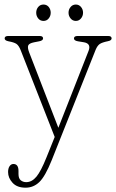

<svg xmlns="http://www.w3.org/2000/svg" viewBox="-20 -608 524 867"><path d="M190 102.5 227 10.5 73.5 -381Q65 -402.5 54.2 -409.8Q43.5 -417 18.5 -421.5Q1 -425 1 -434.5Q1 -445.5 17 -445.5H159Q174.5 -445.5 174.5 -434.5Q174.5 -425 157 -421.5L134 -417Q111.5 -412.5 107.5 -402.8Q103.5 -393 111.5 -372L243.5 -31L380 -378.5Q392.5 -411 359.5 -417L332 -421.5Q314 -424.5 314 -434.5Q314 -445.5 330.5 -445.5H468.5Q484 -445.5 484 -434.5Q484 -431 480.8 -427.5Q477.5 -424 467.5 -422Q440.5 -416.5 430 -409Q419.5 -401.5 412 -383.5L213.5 115.5Q184 189 157.5 214.2Q131 239.5 95.5 239.5Q57 239.5 36.8 217.5Q16.5 195.5 16.5 169Q16.5 152.5 23.2 142.5Q30 132.5 40.5 132.5Q63.5 132.5 63.5 164V177.5Q63.5 198 73.8 206.2Q84 214.5 98.5 214.5Q124 214.5 144.5 189.8Q165 165 190 102.5ZM176.5 -513.5Q161.5 -513.5 152.5 -524.8Q143.5 -536 143.5 -550.5Q143.5 -565.5 152.5 -576.5Q161.5 -587.5 176.5 -587.5Q191 -587.5 200 -576.5Q209 -565.5 209 -550.5Q209 -536 200 -524.8Q191 -513.5 176.5 -513.5ZM322.5 -513.5Q308 -513.5 298.8 -524.8Q289.5 -536 289.5 -550.5Q289.5 -565.5 298.8 -576.5Q308 -587.5 322.5 -587.5Q336.5 -587.5 345.8 -576.5Q355 -565.5 355 -550.5Q355 -536 345.8 -524.8Q336.5 -513.5 322.5 -513.5Z"/></svg>

Font: Fraunces 72pt SuperSoft Thin
Style: Regular
Weight: 100
Version: Version 1.000;[b76b70a41]